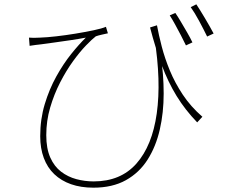

<svg xmlns="http://www.w3.org/2000/svg" viewBox="-20 -816 1040 888"><path d="M706 -699Q714 -655 728 -601Q742 -547 765.5 -490Q789 -433 825.5 -378Q862 -323 916 -276L892 -250Q836 -308 796.5 -372.5Q757 -437 728 -515Q699 -593 674 -689ZM114 -642Q134 -640 165 -642Q196 -643 240 -648Q284 -653 329.5 -660.5Q375 -668 413 -676Q451 -684 470 -692L479 -662Q470 -660 452 -656Q434 -652 423 -648Q406 -635 377.5 -605.5Q349 -576 317.5 -532.5Q286 -489 258 -434.5Q230 -380 212 -318.5Q194 -257 194 -191Q194 -129 212.5 -87.5Q231 -46 262.5 -22Q294 2 333 12.5Q372 23 413 23Q538 23 611 -59.5Q684 -142 705 -291.5Q726 -441 694 -642L723 -563Q737 -472 737 -383.5Q737 -295 719 -216.5Q701 -138 662.5 -77.5Q624 -17 562 17.5Q500 52 412 52Q354 52 308.5 36Q263 20 231 -10.5Q199 -41 182.5 -85.5Q166 -130 166 -186Q166 -265 187 -334.5Q208 -404 240.5 -462.5Q273 -521 309.5 -566.5Q346 -612 377 -642Q346 -636 305.5 -630Q265 -624 228.5 -619Q192 -614 170 -611Q157 -610 144 -608Q131 -606 117 -604ZM791 -756Q802 -740 816.5 -715.5Q831 -691 845.5 -666Q860 -641 870 -620L840 -606Q830 -627 816.5 -653Q803 -679 789.5 -703.5Q776 -728 765 -745ZM888 -796Q904 -772 927.5 -732.5Q951 -693 968 -661L938 -647Q922 -680 901 -719Q880 -758 862 -783Z"/></svg>

Font: Noto Sans TC
Style: Regular
Weight: 100
Designer: Ryoko NISHIZUKA 西塚涼子 (kana, bopomofo & ideographs); Paul D. Hunt (Latin, Greek & Cyrillic); Sandoll Communications 산돌커뮤니
Foundry: Adobe
Version: Version 2.004;hotconv 1.0.118;makeotfexe 2.5.65603